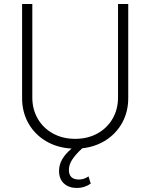

<svg xmlns="http://www.w3.org/2000/svg" viewBox="-20 -727 747 954"><path d="M617.2 -707V-239.3Q617.2 -173.3 588.4 -119.4Q559.6 -65.4 507.6 -31.5Q455.6 2.4 388.7 9.8Q356 40 339.1 65.4Q322.3 90.8 322.3 117.2Q322.3 165 372.1 165Q397.5 165 419.9 149.4L430.7 185.5Q399.4 207 362.3 207Q322.3 207 297.9 184.8Q273.4 162.6 273.4 122.1Q273.4 91.8 289.1 64.5Q304.7 37.1 335.9 11.2Q264.2 7.3 208.3 -25.9Q152.3 -59.1 121.1 -114.7Q89.8 -170.4 89.8 -239.3V-707H140.6V-242.2Q140.6 -183.6 167.7 -137Q194.8 -90.3 243.2 -63.7Q291.5 -37.1 353.5 -37.1Q415.5 -37.1 463.9 -63.7Q512.2 -90.3 539.3 -137Q566.4 -183.6 566.4 -242.2V-707Z"/></svg>

Font: Pretendard GOV ExtraLight
Style: Regular
Weight: 200
Designer: Base glyphs from Inter by Rasmus Andersson; Hangeul glyphs from Noto Sans CJK(Source Han Sans) by Jang Soo-young and Kan
Foundry: Kil Hyung-jin
Version: Version 1.309